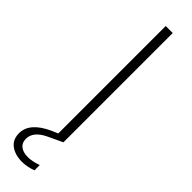

<svg xmlns="http://www.w3.org/2000/svg" viewBox="-353 -689 872 872"><g transform="rotate(45 82.5 -253.0)"><path d="M124 183Q88 196 56 196Q12 196 -16.5 175Q-45 154 -45 113Q-45 45 52 1L82 -12V-702H127V0L61 31Q-5 61 -5 109Q-5 135 12.5 148.5Q30 162 60 162Q88 162 124 149Z"/></g></svg>

Font: Poppins ExtraLight
Style: Regular
Weight: 275
Designer: Ninad Kale (Devanagari), Jonny Pinhorn (Latin)
Foundry: Indian Type Foundry
Version: Version 3.200;PS 1.000;hotconv 16.6.54;makeotf.lib2.5.65590